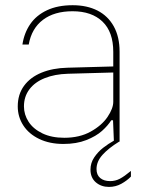

<svg xmlns="http://www.w3.org/2000/svg" viewBox="-20 -549 561 744"><path d="M48.8 -136.7Q48.8 -183.1 73 -216.3Q97.2 -249.5 140.6 -267.3Q184.1 -285.2 241.2 -286.6L418.9 -291.5V-348.1Q418.9 -425.3 377.2 -465.3Q335.4 -505.4 261.2 -505.4Q190.4 -505.4 146.5 -472.2Q102.5 -439 91.3 -376.5H66.9Q73.7 -421.4 97.2 -455.6Q120.6 -489.7 162.1 -509.3Q203.6 -528.8 261.7 -528.8Q316.9 -528.8 357.7 -508.1Q398.4 -487.3 420.9 -446.8Q443.4 -406.2 443.4 -348.6V0H421.4L418 -83H411.1Q398.4 -62.5 375.2 -41.7Q352.1 -21 314.2 -6.1Q276.4 8.8 225.6 8.8Q172.4 8.8 132.1 -10.5Q91.8 -29.8 70.3 -63Q48.8 -96.2 48.8 -136.7ZM418.9 -154.3V-268.1L243.2 -263.2Q191.9 -261.7 153.6 -246.3Q115.2 -231 94 -202.9Q72.8 -174.8 72.8 -136.7Q72.8 -105 90.8 -77.1Q108.9 -49.3 144.3 -32.2Q179.7 -15.1 229 -15.1Q288.6 -15.1 331.5 -39.1Q374.5 -63 396.7 -95.9Q418.9 -128.9 418.9 -154.3ZM330.6 108.4Q330.6 82.5 345 61Q359.4 39.6 379.4 23.9Q399.4 8.3 422.9 -4.9L441.4 0Q400.9 24.9 377.4 50.8Q354 76.7 354 106Q354 128.9 368.4 140.9Q382.8 152.8 406.7 152.8Q426.8 152.8 444.1 143.8Q461.4 134.8 487.3 113.3V135.3Q472.2 150.9 450.2 163.1Q428.2 175.3 402.3 175.3Q372.1 175.3 351.3 157.5Q330.6 139.6 330.6 108.4Z"/></svg>

Font: Wand UI Pro
Style: Regular
Weight: 400
Designer: Andreas Faust
Version: Version 1.003;FEAKit 1.0